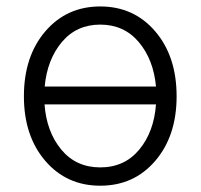

<svg xmlns="http://www.w3.org/2000/svg" viewBox="-20 -573 631 604"><path d="M55.2 -270Q55.2 -395.5 122.3 -474.1Q189.5 -552.7 295.4 -552.7Q401.4 -552.7 468.5 -474.1Q535.6 -395.5 535.6 -270Q535.6 -145.5 468.5 -67.1Q401.4 11.2 295.4 11.2Q189.5 11.2 122.3 -67.1Q55.2 -145.5 55.2 -270ZM120.6 -300.8H470.7Q462.9 -385.7 416.5 -440.7Q370.1 -495.6 295.4 -495.6Q220.7 -495.6 174.6 -440.7Q128.4 -385.7 120.6 -300.8ZM470.7 -244.6H120.1Q126.5 -158.2 172.9 -102.3Q219.2 -46.4 295.4 -46.4Q371.6 -46.4 418 -102.3Q464.4 -158.2 470.7 -244.6Z"/></svg>

Font: Interop Light
Style: Regular
Weight: 300
Designer: Rasmus Andersson, Google, Jang Haemin
Foundry: jhaemin
Version: Version 1.007